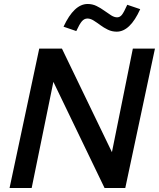

<svg xmlns="http://www.w3.org/2000/svg" viewBox="-20 -944 798 964"><path d="M28 0 177 -700H291L542 -180L647 -700H758L609 0H505L248 -533L139 0ZM363 -788 299 -810Q352 -924 420 -924Q444 -924 464.5 -914Q485 -904 503.5 -890.5Q522 -877 538 -867Q554 -857 568 -857Q582 -857 592 -869.5Q602 -882 619 -920L684 -898Q633 -785 566 -785Q542 -785 521.5 -795Q501 -805 483.5 -818Q466 -831 450 -841Q434 -851 419 -851Q403 -851 391 -837Q379 -823 363 -788Z"/></svg>

Font: Red Hat Text Medium
Style: Italic
Weight: 500
Italic angle: -12°
Designer: Pentagram, MCKL
Foundry: Pentagram, MCKL
Version: Version 1.023; ttfautohint (v1.8.3)